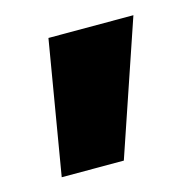

<svg xmlns="http://www.w3.org/2000/svg" viewBox="-59 -253 437 430"><g transform="rotate(-15 159.5 -37.5)"><path d="M35 117 87 -192H284L179 117Z"/></g></svg>

Font: REM Medium ExtraBold
Style: Regular
Weight: 800
Version: Version 1.005;gftools[0.9.28]